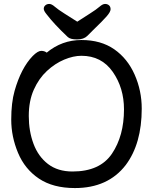

<svg xmlns="http://www.w3.org/2000/svg" viewBox="-20 -926 785 974"><path d="M372 -816Q404 -837 436.5 -857.5Q469 -878 485 -892Q501 -906 513 -906Q525 -906 533 -899Q541 -892 541 -879Q541 -866 521 -843Q501 -820 451 -772L423 -744Q405 -726 371 -726Q337 -726 324 -738Q254 -804 216 -854Q202 -871 202 -881.5Q202 -892 210 -899Q218 -906 230 -906Q242 -906 258 -892Q274 -878 306.5 -857.5Q339 -837 372 -816ZM54 -465Q87 -581 146 -642Q172 -668 189 -668Q206 -668 217 -659Q294 -723 393 -723Q492 -723 559.5 -676Q627 -629 663 -547.5Q699 -466 699 -375Q699 -197 618 -89Q528 28 360 28Q249 28 177.5 -20Q106 -68 71.5 -150.5Q37 -233 37 -319Q37 -405 54 -465ZM348 -56Q487 -56 548 -146.5Q609 -237 609 -371Q609 -480 552 -561.5Q495 -643 393 -643Q352 -643 305.5 -623.5Q259 -604 218 -566Q177 -528 151.5 -471Q126 -414 126 -337.5Q126 -261 150 -196.5Q174 -132 223.5 -94Q273 -56 348 -56Z"/></svg>

Font: LXGW ZhenKai
Style: Regular
Weight: 400
Designer: LXGW / Fontworks Inc.
Foundry: LXGW / Fontworks Inc.
Version: Version 0.800;June 8, 2025